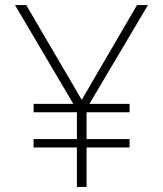

<svg xmlns="http://www.w3.org/2000/svg" viewBox="-20 -734 640 754"><path d="M282 0H320V-155H489V-188H320V-293H489V-326H331L561 -714H518L301 -342L83 -714H39L268 -326H112V-293H282V-188H112V-155H282Z"/></svg>

Font: Noto Sans Mono ExtraLight
Style: Regular
Weight: 200
Designer: Monotype Design Team
Foundry: Monotype Imaging Inc.
Version: Version 2.014